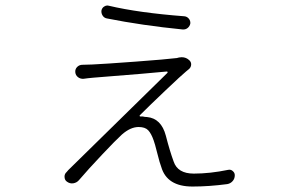

<svg xmlns="http://www.w3.org/2000/svg" viewBox="-20 -642 1040 696"><path d="M367.2 -575.2Q357.4 -577.1 352.1 -585.4Q346.7 -593.8 347.7 -603.5Q349.6 -613.3 357.4 -618.2Q363.3 -622.1 369.1 -622.1Q372.1 -622.1 375 -621.1Q482.4 -595.7 648.4 -583Q658.2 -582 664.6 -574.2Q670.9 -566.4 669.9 -556.6Q668 -546.9 660.2 -540.5Q652.3 -534.2 641.6 -535.2Q495.1 -549.8 367.2 -575.2ZM628.9 -433.6Q633.8 -434.6 638.7 -434.6Q655.3 -434.6 667 -422.9Q673.8 -416 672.9 -406.7Q671.9 -397.5 665 -391.6Q657.2 -385.7 654.3 -382.8Q638.7 -370.1 579.1 -313.5Q519.5 -256.8 487.3 -224.6Q485.4 -222.7 486.3 -221.2Q487.3 -219.7 489.3 -219.7Q493.2 -219.7 498 -219.7Q500 -218.8 504.9 -218.3Q509.8 -217.8 512.7 -217.8Q564.5 -212.9 581.1 -150.4Q595.7 -93.8 609.4 -56.6Q624 -12.7 682.6 -12.7Q741.2 -12.7 807.6 -26.4Q817.4 -28.3 824.2 -21.5Q831.1 -15.6 831.1 -6.8Q831.1 5.9 823.2 14.6Q815.4 23.4 803.7 25.4Q737.3 34.2 677.7 34.2Q585 34.2 564.5 -37.1Q559.6 -48.8 550.3 -85.9Q541 -123 537.1 -132.8Q528.3 -158.2 517.1 -169.9Q505.9 -181.6 482.4 -181.6Q453.1 -181.6 421.9 -154.3Q400.4 -134.8 350.1 -81.5Q299.8 -28.3 265.6 11.7Q257.8 20.5 245.6 22.5Q233.4 24.4 222.7 16.6Q213.9 10.7 213.9 -2Q213.9 -11.7 221.7 -18.6Q224.6 -21.5 227.5 -25.4Q270.5 -67.4 406.2 -200.7Q542 -334 586.9 -377.9Q587.9 -378.9 587.4 -380.9Q586.9 -382.8 585 -382.8Q529.3 -377 318.4 -360.4Q295.9 -358.4 283.2 -356.4Q271.5 -355.5 262.7 -362.3Q253.9 -369.1 252.9 -380.4Q252 -391.6 259.8 -399.4Q267.6 -407.2 279.3 -407.2Q279.3 -407.2 280.3 -407.2Q297.9 -407.2 314.5 -408.2Q358.4 -410.2 470.2 -418.5Q582 -426.8 621.1 -431.6Q626 -432.6 628.9 -433.6Z"/></svg>

Font: Gen Jyuu Gothic Light
Style: Regular
Weight: 200
Designer: [Source Han Sans]
Ryoko NISHIZUKA  (kana & ideographs); Paul D. Hunt (Latin, Greek & Cyrillic); Wenlong ZHANG  (bopomofo
Version: Version 1.002.20150607